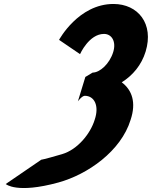

<svg xmlns="http://www.w3.org/2000/svg" viewBox="-20 -860 766 968"><path d="M383.5 -587C383.5 -587 428.6 -689 504.4 -689C543 -689 567.1 -651 550.9 -598C532.6 -538 483.4 -494 447 -494L410.3 -472L372.7 -349C372.7 -349 393 -377 407.5 -377C455.7 -377 481.6 -327 457.3 -256C435.9 -186 371.1 -105.8 293.1 -82.9C196.4 -54.5 188.2 -54.9 188.2 -54.9L8.9 67.7C8.9 67.7 62.9 118.2 274.7 60C421.9 19.5 590.2 -98 638.5 -256C667.7 -343 645.9 -406 593.8 -445C649.5 -480 693.4 -532 714.2 -600C757 -740 676.2 -840 552 -840C375.1 -840 277.8 -659 277.8 -659Z"/></svg>

Font: Hussar
Style: BdSuprConOblThree
Weight: 700
Foundry: Cannot Into Space Fonts
Version: Version 2.00